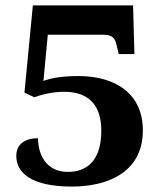

<svg xmlns="http://www.w3.org/2000/svg" viewBox="-20 -675 599 707"><path d="M245 12C368 12 506 -35 506 -195C506 -328 408 -395 268 -395C207 -395 167 -387 140 -377L156 -547H363C394 -547 404 -533 409 -510L417 -476H475L470 -655H101L70 -334L106 -317C138 -328 174 -337 217 -337C303 -337 353 -291 353 -194C353 -79 296 -42 230 -42C148 -42 120 -109 120 -166C72 -166 40 -144 40 -101C40 -39 95 12 245 12Z"/></svg>

Font: Noto Serif Telugu
Style: Bold
Weight: 700
Designer: Jelle Bosma - Monotype Design Team
Foundry: Monotype Imaging Inc.
Version: Version 2.005